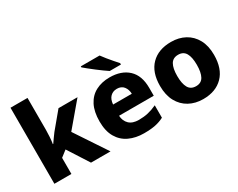

<svg xmlns="http://www.w3.org/2000/svg" viewBox="-96 -1209 2062 1662"><g transform="rotate(-30 935.0 -378.0)"><path d="M240 -440Q240 -410 237.5 -372Q235 -334 230 -304H234Q245 -320 263 -345.5Q281 -371 294 -388L428 -549H618L421 -316L631 0H436L302 -209L240 -161V0H70V-760H240Z M943 -559Q1060 -559 1128 -495.5Q1196 -432 1196 -309V-230H849Q852 -177 885 -145Q918 -113 981 -113Q1032 -113 1074.5 -123Q1117 -133 1162 -154V-30Q1122 -9 1076 0.5Q1030 10 962 10Q880 10 815.5 -20Q751 -50 714.5 -112.5Q678 -175 678 -271Q678 -368 711 -432Q744 -496 804 -527.5Q864 -559 943 -559ZM948 -442Q909 -442 883 -416.5Q857 -391 853 -340H1040Q1039 -383 1016 -412.5Q993 -442 948 -442ZM964 -766Q980 -744 1002 -716.5Q1024 -689 1046.5 -663.5Q1069 -638 1085 -620V-606H973Q953 -619 926 -638.5Q899 -658 870.5 -680Q842 -702 817 -722Q792 -742 776 -756V-766Z M1825 -276Q1825 -138 1752.5 -64Q1680 10 1554 10Q1476 10 1415 -23.5Q1354 -57 1319.5 -120.5Q1285 -184 1285 -276Q1285 -412 1357.5 -485.5Q1430 -559 1557 -559Q1635 -559 1695.5 -526Q1756 -493 1790.5 -430Q1825 -367 1825 -276ZM1457 -276Q1457 -200 1480 -159Q1503 -118 1556 -118Q1608 -118 1630.5 -159Q1653 -200 1653 -276Q1653 -352 1630 -392Q1607 -432 1555 -432Q1503 -432 1480 -392Q1457 -352 1457 -276Z"/></g></svg>

Font: Noto Sans Meetei Mayek ExtraBold
Style: Regular
Weight: 800
Designer: Monotype Design Team and Neelakash Kshetrimayum
Foundry: Monotype Imaging Inc.
Version: Version 2.002; ttfautohint (v1.8.4.7-5d5b)